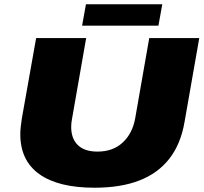

<svg xmlns="http://www.w3.org/2000/svg" viewBox="-20 -866 952 898"><path d="M422 12Q253 12 164 -51.5Q75 -115 75 -238Q75 -255 77 -273Q79 -291 82 -311L149 -688H383L317 -311Q315 -301 314 -291.5Q313 -282 313 -272Q313 -218 344 -187.5Q375 -157 436 -157Q508 -157 553.5 -199Q599 -241 612 -311L678 -688H912L843 -295Q825 -191 771.5 -123Q718 -55 631 -21.5Q544 12 422 12ZM364 -746 382 -846H739L721 -746Z"/></svg>

Font: Archivo SemiExpanded Black
Style: Italic
Weight: 900
Width: 6
Italic angle: -10°
Designer: Hector Gatti
Foundry: Omnibus-Type
Version: Version 2.001